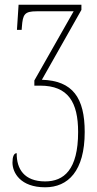

<svg xmlns="http://www.w3.org/2000/svg" viewBox="-20 -556 412 816"><path d="M172 240C269 240 340 171 340 5C340 -139 290 -213 158 -217L326 -514V-536H59L52 -429H72L73 -442C77 -495 84 -508 136 -508H293L126 -214V-192H151C270 -192 312 -121 312 5C312 166 251 215 172 215C83 215 50 162 51 95C39 95 33 110 33 135C33 178 67 240 172 240Z"/></svg>

Font: Noto Serif ExtraCondensed Thin
Style: Regular
Weight: 100
Width: 2
Designer: Monotype Design Team
Foundry: Monotype Imaging Inc.
Version: Version 2.013